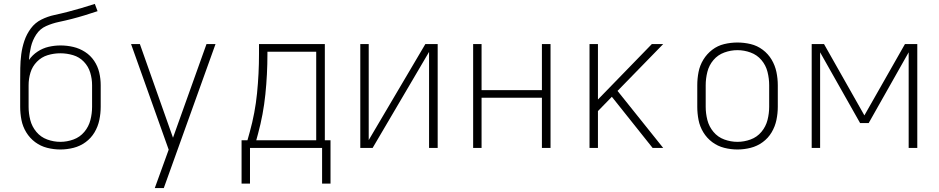

<svg xmlns="http://www.w3.org/2000/svg" viewBox="-20 -755 4792 980"><path d="M288 8Q322 8 355.5 -0.5Q389 -9 417 -29.5Q445 -50 462.5 -79.5Q480 -109 487 -142.5Q494 -176 494 -210V-320Q494 -353 486.5 -385Q479 -417 460.5 -444.5Q442 -472 414 -490Q386 -508 354 -515.5Q322 -523 289 -523Q258 -523 228 -516Q198 -509 171.5 -491.5Q145 -474 128 -449Q130 -483 138 -516.5Q146 -550 165 -579Q184 -608 215.5 -622Q247 -636 280.5 -643Q314 -650 347 -658.5Q380 -667 412.5 -677Q445 -687 478 -698L464 -735Q430 -724 396 -714Q362 -704 327.5 -695Q293 -686 258 -678.5Q223 -671 191 -655Q159 -639 137.5 -610Q116 -581 104.5 -547Q93 -513 88.5 -478Q84 -443 83.5 -407.5Q83 -372 83 -336Q83 -332 83 -328Q83 -324 83 -320V-210Q83 -176 89.5 -142.5Q96 -109 114 -79.5Q132 -50 159.5 -29.5Q187 -9 220.5 -0.5Q254 8 288 8ZM288 -31Q254 -31 221 -43Q188 -55 165.5 -82Q143 -109 134.5 -142.5Q126 -176 126 -210V-320Q126 -353 135.5 -384.5Q145 -416 168.5 -440Q192 -464 223.5 -473.5Q255 -483 288 -483Q321 -483 353 -473.5Q385 -464 408 -440Q431 -416 440.5 -384.5Q450 -353 450 -320V-210Q450 -176 441.5 -142.5Q433 -109 410.5 -82Q388 -55 355 -43Q322 -31 288 -31Z M770 205H816L1080 -530H1034L863 -52L694 -530H649L841 9L807 103Q798 129 788.5 154Q779 179 770 205Z M1624 182H1667V-39H1638V-530H1302V-479Q1302 -379 1292 -279Q1282 -179 1255 -82L1243 -39H1213V0H1624ZM1288 -39 1297 -72Q1324 -171 1334.5 -273.5Q1345 -376 1345 -479V-491H1594V-39ZM1213 182H1256V0H1213Z M1819 0H1882L2170 -490V0H2214V-530H2151L1862 -40V-530H1819Z M2395 0H2438V-256H2746V0H2790V-530H2746V-295H2438V-530H2395Z M2989 0H3032V-188L3103 -261L3311 0H3365L3132 -291L3365 -530H3307L3032 -247V-530H2989Z M3744 8Q3778 8 3811.5 -0.5Q3845 -9 3873 -29.5Q3901 -50 3918.5 -79.5Q3936 -109 3943 -142.5Q3950 -176 3950 -210V-320Q3950 -354 3943 -387.5Q3936 -421 3918.5 -450.5Q3901 -480 3873 -501Q3845 -522 3811.5 -530Q3778 -538 3744 -538Q3710 -538 3676.5 -530Q3643 -522 3615.5 -501Q3588 -480 3570 -450.5Q3552 -421 3545.5 -387.5Q3539 -354 3539 -320V-210Q3539 -176 3545.5 -142.5Q3552 -109 3570 -79.5Q3588 -50 3615.5 -29.5Q3643 -9 3676.5 -0.5Q3710 8 3744 8ZM3744 -31Q3710 -31 3677 -43Q3644 -55 3621.5 -82Q3599 -109 3590.5 -142.5Q3582 -176 3582 -210V-320Q3582 -354 3590.5 -388Q3599 -422 3621.5 -448.5Q3644 -475 3677 -487Q3710 -499 3744 -499Q3778 -499 3811 -487Q3844 -475 3866.5 -448.5Q3889 -422 3897.5 -388Q3906 -354 3906 -320V-210Q3906 -176 3897.5 -142.5Q3889 -109 3866.5 -82Q3844 -55 3811 -43Q3778 -31 3744 -31Z M4123 0H4166V-488L4370 -127H4414L4618 -488V0H4662V-530H4599L4392 -166L4186 -530H4123Z"/></svg>

Font: Iosevka Sparkle Extralight
Style: Regular
Weight: 200
Designer: Belleve Invis
Foundry: Belleve Invis
Version: Version 4.5.0; ttfautohint (v1.8.3)